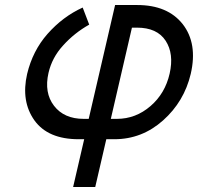

<svg xmlns="http://www.w3.org/2000/svg" viewBox="-20 -544 788 764"><path d="M525 -434H505L421 -71H445Q520 -71 579 -122Q637 -172 655 -251Q673 -330 639 -382Q605 -434 525 -434ZM293 10Q171 10 117 -65Q63 -141 88 -250Q110 -342 169 -409Q230 -478 309 -514L335 -446Q276 -413 231 -363Q187 -315 173 -254Q155 -175 195 -123Q235 -71 313 -71H333L438 -524H526Q647 -524 707 -448Q767 -371 739 -250Q713 -140 629 -65Q545 10 435 10H403L359 200H271L315 10Z"/></svg>

Font: Miedinger
Style: Italic
Weight: 400
Italic angle: -13°
Version: Version 001.000